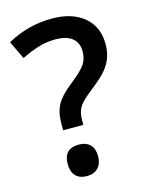

<svg xmlns="http://www.w3.org/2000/svg" viewBox="-112 -795 678 879"><g transform="rotate(-15 226.5 -355.0)"><path d="M138.2 -216.8V-248Q138.2 -301.8 157.7 -337.4Q177.2 -373 226.1 -411.1Q284.2 -457 301 -482.4Q317.9 -507.8 317.9 -543Q317.9 -584 290.5 -606Q263.2 -627.9 211.9 -627.9Q165.5 -627.9 126 -614.7Q86.4 -601.6 48.8 -583L7.8 -668.9Q106.9 -724.1 220.2 -724.1Q315.9 -724.1 372.1 -677.2Q428.2 -630.4 428.2 -547.9Q428.2 -511.2 417.5 -482.7Q406.7 -454.1 385 -428.2Q363.3 -402.3 310.1 -360.8Q264.6 -325.2 249.3 -301.8Q233.9 -278.3 233.9 -238.8V-216.8ZM118.2 -61Q118.2 -134.8 189.9 -134.8Q225.1 -134.8 243.7 -115.5Q262.2 -96.2 262.2 -61Q262.2 -26.4 243.4 -6.1Q224.6 14.2 189.9 14.2Q155.3 14.2 136.7 -5.6Q118.2 -25.4 118.2 -61Z"/></g></svg>

Font: TypoPRO Open Sans
Style: Regular
Weight: 600
Foundry: Ascender Corporation
Version: Version 1.10